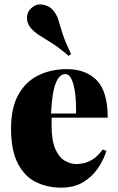

<svg xmlns="http://www.w3.org/2000/svg" viewBox="-20 -852 543 886"><path d="M288 -533Q376 -533 426.5 -481.5Q477 -430 477 -309H164L162 -328H331Q332 -377 327 -418.5Q322 -460 311 -485Q300 -510 281 -510Q254 -510 237 -467.5Q220 -425 215 -322L219 -314Q218 -304 218 -294Q218 -284 218 -273Q218 -203 235.5 -164Q253 -125 279.5 -110Q306 -95 333 -95Q347 -95 366.5 -99Q386 -103 409 -117.5Q432 -132 454 -162L471 -156Q459 -116 432.5 -76.5Q406 -37 364 -11.5Q322 14 262 14Q198 14 145.5 -12Q93 -38 62 -98Q31 -158 31 -259Q31 -355 65 -415.5Q99 -476 157.5 -504.5Q216 -533 288 -533ZM125 -815Q148 -836 177.5 -830.5Q207 -825 223 -807Q241 -787 249 -761Q257 -735 268.5 -697.5Q280 -660 308 -603L297 -594Q250 -634 217 -654.5Q184 -675 161 -689.5Q138 -704 121 -724Q104 -745 104.5 -771.5Q105 -798 125 -815Z"/></svg>

Font: Playfair Display Black
Style: Regular
Weight: 900
Designer: Claus Eggers Sørensen
Foundry: Claus Eggers Sørensen
Version: Version 1.203